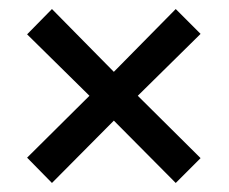

<svg xmlns="http://www.w3.org/2000/svg" viewBox="-20 -535 506 425"><path d="M232 -268 369 -130 424 -185 285 -323 424 -460 369 -515 232 -376 95 -515 40 -459 178 -323 40 -186 95 -130Z"/></svg>

Font: Noto Sans Gurmukhi UI Condensed Medium
Style: Regular
Weight: 500
Width: 3
Designer: Jelle Bosma - Monotype Design Team
Foundry: Monotype Imaging Inc.
Version: Version 2.004